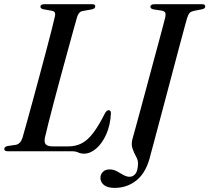

<svg xmlns="http://www.w3.org/2000/svg" viewBox="-21 -720 997 914"><path d="M319.5 0H15.5Q-1.5 0 -0.5 -11.5Q0 -21.5 15.5 -25L54 -30.5Q76.5 -34.5 86 -64Q94 -91.5 106.8 -137.8Q119.5 -184 135 -240.5Q150.5 -297 166.5 -357Q182.5 -417 197.5 -473Q212.5 -529 223.8 -573.8Q235 -618.5 241 -644.5Q245 -665 227 -668.5L185 -676Q171.5 -679 171.5 -688Q171.5 -700 189.5 -700H417.5Q432.5 -700 432.5 -689.5Q432.5 -679.5 417 -675.5L372.5 -667.5Q354 -664.5 346 -639Q338 -611 325.2 -564.8Q312.5 -518.5 297 -462Q281.5 -405.5 265.5 -346.5Q249.5 -287.5 235 -232.5Q220.5 -177.5 209.5 -133.8Q198.5 -90 193 -65.5Q188 -42 197.2 -32.5Q206.5 -23 231.5 -23H302.5Q340 -23 368.8 -38.2Q397.5 -53.5 423.2 -87.8Q449 -122 477.5 -178.5Q486 -195.5 496 -195.5Q507.5 -195.5 507 -180Q504 -123.5 484.8 -80.5Q465.5 -37.5 437.2 -13Q409 11.5 378.5 11.5Q363.5 11.5 351.5 5.8Q339.5 0 319.5 0ZM869.5 -633.5Q867 -625 857.2 -589.2Q847.5 -553.5 833.2 -500Q819 -446.5 802.2 -383.2Q785.5 -320 768.5 -256Q751.5 -192 736.5 -135.8Q721.5 -79.5 710.8 -39.2Q700 1 696 15.5Q677 98.5 631.2 136.5Q585.5 174.5 525 174.5Q491 174.5 474 160.8Q457 147 457 126.5Q457.5 109.5 469 98Q480.5 86.5 501 86.5Q519 86.5 535 95.2Q551 104 566.2 112.8Q581.5 121.5 596 121.5Q612.5 121.5 624 107.2Q635.5 93 636 56.5Q636 41.5 626.5 24.8Q617 8 609.8 -12.8Q602.5 -33.5 610 -60Q613 -70.5 622.5 -104.8Q632 -139 645.2 -188.2Q658.5 -237.5 673.8 -294.2Q689 -351 704.2 -407.2Q719.5 -463.5 732.5 -512Q745.5 -560.5 754.2 -593.2Q763 -626 765 -635Q769 -652.5 765.5 -659.8Q762 -667 748 -669.5L709 -675.5Q695 -679 695 -687.5Q695 -700 714.5 -700H941Q956 -700 956 -689.5Q956 -679.5 941.5 -676L901 -668Q888 -665 881.8 -658.5Q875.5 -652 869.5 -633.5Z"/></svg>

Font: Fraunces 72pt
Style: Italic
Weight: 400
Italic angle: -16°
Version: Version 1.000;[b76b70a41]